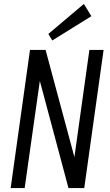

<svg xmlns="http://www.w3.org/2000/svg" viewBox="-20 -953 556 973"><path d="M505 -700 407 0H327L176 -565H185L105 0H34L132 -700H211L363 -135H354L433 -700ZM443 -871 245 -748 225 -781 405 -933Z"/></svg>

Font: Pathway Extreme Condensed Light
Style: Italic
Weight: 300
Width: 3
Italic angle: -8°
Version: Version 1.001;gftools[0.9.26]